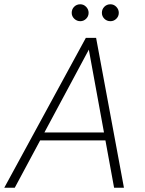

<svg xmlns="http://www.w3.org/2000/svg" viewBox="-30 -877 677 897"><path d="M-10 0 371 -700H419L549 0H503L385 -645L39 0ZM126 -221 147 -258H482L490 -221ZM345 -778Q329 -778 317 -789.5Q305 -801 305 -817Q305 -834 316.5 -845.5Q328 -857 345 -857Q361 -857 372.5 -845Q384 -833 384 -817Q384 -801 372.5 -789.5Q361 -778 345 -778ZM486 -778Q469 -778 457.5 -789.5Q446 -801 446 -817Q446 -834 457.5 -845.5Q469 -857 486 -857Q502 -857 513.5 -845Q525 -833 525 -817Q525 -801 513.5 -789.5Q502 -778 486 -778Z"/></svg>

Font: DM Sans 24pt ExtraLight
Style: Italic
Weight: 250
Italic angle: -10°
Designer: Colophon Foundry, Jonny Pinhorn
Foundry: Colophon Foundry
Version: Version 4.004;gftools[0.9.30]